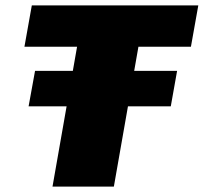

<svg xmlns="http://www.w3.org/2000/svg" viewBox="-20 -695 758 715"><path d="M86.5 -299H616L639.5 -431H110.5ZM175.5 0H404L495.5 -521H691L718.5 -675H98.5L71 -521H267Z"/></svg>

Font: Anybody Black
Style: Italic
Weight: 900
Italic angle: -10°
Designer: Tyler Finck
Foundry: Etcetera Type Company
Version: Version 1.113;gftools[0.9.25]